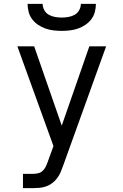

<svg xmlns="http://www.w3.org/2000/svg" viewBox="-20 -975 640 995"><path d="M99 0V-74H148Q163 -74 177 -77Q191 -80 201.5 -90Q212 -100 218 -113Q224 -126 229 -140V-141L257 -218L70 -735H157L300 -324L443 -735H530L307 -116Q301 -99 294 -82.5Q287 -66 276 -51.5Q265 -37 250.5 -26Q236 -15 219 -9Q202 -3 184 -1.5Q166 0 148 0ZM300 -815Q279 -815 257.5 -817.5Q236 -820 216 -827Q196 -834 178 -846Q160 -858 147 -875Q134 -892 128.5 -913Q123 -934 123 -955H201Q201 -938 209.5 -922.5Q218 -907 233 -898.5Q248 -890 265.5 -887Q283 -884 300 -884Q317 -884 334.5 -887Q352 -890 367 -898.5Q382 -907 390.5 -922.5Q399 -938 399 -955H477Q477 -934 471.5 -913Q466 -892 453 -875Q440 -858 422 -846Q404 -834 384 -827Q364 -820 342.5 -817.5Q321 -815 300 -815Z"/></svg>

Font: Nova
Style: Regular
Weight: 400
Monospace: yes
Designer: Belleve Invis
Foundry: Belleve Invis
Version: Version 24.1.4; ttfautohint (v1.8.4)